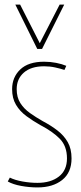

<svg xmlns="http://www.w3.org/2000/svg" viewBox="-20 -810 355 840"><path d="M14 -16 23 -33Q45 -22 78.5 -16Q112 -10 144 -10Q202 -10 237.5 -37.5Q273 -65 273 -117Q273 -171 241.5 -203Q210 -235 156 -263Q124 -281 95.5 -302Q67 -323 50 -351.5Q33 -380 33 -420Q33 -472 68.5 -506Q104 -540 173 -540Q200 -540 225.5 -535Q251 -530 270 -522L262 -504Q244 -510 221 -515Q198 -520 173 -520Q116 -520 84.5 -492.5Q53 -465 53 -420Q53 -384 69 -359Q85 -334 111 -315.5Q137 -297 167 -280Q203 -261 231.5 -239Q260 -217 276.5 -188Q293 -159 293 -117Q293 -55 252 -22.5Q211 10 144 10Q109 10 73 3.5Q37 -3 14 -16ZM261 -790 164 -596H143L47 -790H68L154 -621L241 -790Z"/></svg>

Font: Georama SemiCondensed Thin
Style: Regular
Weight: 100
Width: 4
Designer: Jean-Baptiste Levee
Foundry: Production Type
Version: Version 1.000